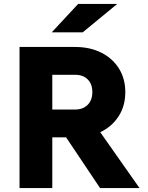

<svg xmlns="http://www.w3.org/2000/svg" viewBox="-20 -953 752 973"><path d="M245 0H79V-715H361Q436 -715 493.5 -686Q551 -657 583 -605.5Q615 -554 615 -486Q615 -416 581 -363.5Q547 -311 488 -283L687 0H487L315 -257H245ZM361 -574H245V-398H361Q401 -398 424.5 -422Q448 -446 448 -486Q448 -527 424.5 -550.5Q401 -574 361 -574ZM574 -933 399 -789H242L376 -933Z"/></svg>

Font: Wix Madefor Text ExtraBold
Style: Regular
Weight: 800
Designer: Dalton Maag Ltd
Foundry: Dalton Maag Ltd
Version: Version 3.100